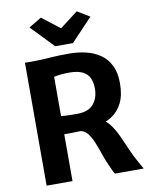

<svg xmlns="http://www.w3.org/2000/svg" viewBox="-104 -1067 902 1143"><g transform="rotate(-10 347.0 -495.5)"><path d="M497 0Q490.5 -8.5 485.8 -19.2Q481 -30 470 -54Q454.5 -87.5 441.2 -126.5Q428 -165.5 413.5 -201Q399 -236.5 380 -260Q362.5 -281.5 338 -285Q335.5 -285 332.5 -284.5Q299 -283 240 -283V0H83.5V-743H142.5Q180.5 -743 231 -747Q281.5 -751 352 -751Q404 -751 452 -739.8Q500 -728.5 537.8 -702.8Q575.5 -677 597.5 -633.5Q619.5 -590 619.5 -525.5Q619.5 -453 595.5 -405.2Q571.5 -357.5 528 -330.5Q513 -321.5 496 -314Q512 -302.5 525.5 -283.5Q547.5 -253.5 565.8 -214Q584 -174.5 601.8 -132.5Q619.5 -90.5 640 -54.5Q647.5 -40.5 655.2 -27Q663 -13.5 670.5 0ZM240 -393Q250.5 -391.5 269.5 -390.5Q288.5 -389.5 308 -389.5H340Q403.5 -389.5 435.2 -425.2Q467 -461 467 -521.5Q467 -555.5 455.2 -582.2Q443.5 -609 414 -624.2Q384.5 -639.5 331.5 -639.5Q308 -639.5 284 -637.2Q260 -635 240 -630.5ZM278 -808.5 146.5 -945 223.5 -991 331 -907.5 440 -991 515 -945.5 385 -808.5Z"/></g></svg>

Font: Koeln Type Sans
Style: Bold
Weight: 700
Designer: Eben Sorkin
Foundry: Eben Sorkin
Version: Version 2.001